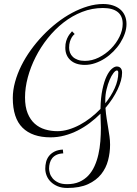

<svg xmlns="http://www.w3.org/2000/svg" viewBox="-20 -685 682 959"><path d="M232.9 1Q141.1 1 92.5 -47.1Q43.9 -95.2 43.9 -195.8Q43.9 -234.4 55.2 -275.4Q66.4 -316.4 86.4 -356.7Q106.4 -397 134 -435.3Q161.6 -473.6 194.6 -508.1Q227.5 -542.5 264.4 -571.3Q301.3 -600.1 340.1 -620.8Q378.9 -641.6 418.2 -653.3Q457.5 -665 495.1 -665Q521.5 -665 543 -658.2Q564.5 -651.4 579.8 -638.7Q595.2 -626 603.5 -607.2Q611.8 -588.4 611.8 -564.9Q611.8 -541.5 603.5 -517.6Q595.2 -493.7 580.8 -470.9Q566.4 -448.2 546.6 -428.2Q526.9 -408.2 503.9 -393.3Q481 -378.4 455.3 -369.6Q429.7 -360.8 403.8 -360.8Q357.9 -360.8 332 -384.3Q306.2 -407.7 306.2 -446.8Q306.2 -465.8 310.5 -479.7Q314.9 -493.7 320.6 -503.4Q326.2 -513.2 331.8 -519Q337.4 -524.9 339.8 -528.8L353 -515.1Q352.5 -514.6 348.1 -510.7Q343.8 -506.8 338.6 -498.5Q333.5 -490.2 329.3 -477.3Q325.2 -464.4 325.2 -446.8Q325.2 -433.6 329.8 -421.6Q334.5 -409.7 344.2 -400.6Q354 -391.6 368.9 -386.2Q383.8 -380.9 403.8 -380.9Q439.5 -380.9 473.4 -397.7Q507.3 -414.6 533.9 -441.4Q560.5 -468.3 576.7 -501.2Q592.8 -534.2 592.8 -565.9Q592.8 -605.5 567.6 -625.2Q542.5 -645 494.1 -645Q439.9 -645 390.1 -625.5Q340.3 -606 297.1 -572.3Q253.9 -538.6 218.5 -494.1Q183.1 -449.7 158 -400.1Q132.8 -350.6 118.9 -298.6Q105 -246.6 105 -198.2Q105 -151.4 118.2 -119.1Q131.3 -86.9 153.6 -67.1Q175.8 -47.4 205.1 -38.6Q234.4 -29.8 267.1 -29.8Q293.5 -29.8 321.8 -38.1Q350.1 -46.4 378.2 -61.3Q406.2 -76.2 432.6 -96.7Q459 -117.2 481.9 -141.1Q482.9 -197.3 491.5 -237.5Q500 -277.8 512.2 -303.5Q524.4 -329.1 538.3 -341.1Q552.2 -353 564 -353Q567.4 -353 571.8 -351.8Q576.2 -350.6 580.3 -347.2Q584.5 -343.8 587.2 -337.6Q589.8 -331.5 589.8 -321.8Q589.8 -303.2 584 -282Q578.1 -260.7 567.4 -238Q556.6 -215.3 541.3 -191.9Q525.9 -168.5 506.8 -146Q508.8 -117.2 512.7 -92.8Q516.6 -68.4 520.3 -46.4Q523.9 -24.4 526.9 -3.7Q529.8 17.1 529.8 38.1Q529.8 77.1 519.8 115.7Q509.8 154.3 485.4 185.1Q460.9 215.8 419.7 234.9Q378.4 253.9 315.9 253.9Q288.6 253.9 268.1 245.4Q247.6 236.8 233.6 223.1Q219.7 209.5 212.9 192.1Q206.1 174.8 206.1 157.2Q206.1 140.1 210.2 123.8Q214.4 107.4 224.6 94.2Q234.9 81.1 251.7 72.3Q268.6 63.5 293.9 62L295.9 81.1Q275.9 82 262.5 88.4Q249 94.7 240.7 105.2Q232.4 115.7 228.8 129.2Q225.1 142.6 225.1 157.2Q225.1 167 229 180.4Q232.9 193.8 242.9 205.8Q252.9 217.8 270.3 226.3Q287.6 234.9 314.9 234.9Q350.1 234.9 376.2 223.4Q402.3 211.9 421.1 191.9Q439.9 171.9 452.1 144.8Q464.4 117.7 471.4 86.4Q478.5 55.2 481.2 21Q483.9 -13.2 483.9 -46.9Q483.9 -63.5 482.9 -80.8Q481.9 -98.1 481.9 -117.2Q457 -92.3 428.5 -70.8Q399.9 -49.3 368.2 -33.2Q336.4 -17.1 302.2 -8.1Q268.1 1 232.9 1ZM505.9 -168.9Q535.2 -205.1 553 -244.6Q570.8 -284.2 570.8 -321.8Q570.8 -333 564 -333Q556.6 -333 546.6 -320.1Q536.6 -307.1 527.6 -286.1Q518.6 -265.1 512.2 -238.5Q505.9 -211.9 505.9 -185.1Z"/></svg>

Font: Clicker Script
Style: Regular
Weight: 400
Designer: Astigmatic (AOETI)
Foundry: Astigmatic (AOETI)
Version: Version 1.000